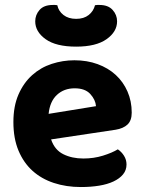

<svg xmlns="http://www.w3.org/2000/svg" viewBox="-20 -739 583 774"><path d="M186 -177Q200 -135 235 -117.5Q270 -100 316 -100Q358 -100 395 -111.5Q432 -123 455 -137Q470 -127 480 -111Q490 -95 490 -76Q490 -53 476 -36Q462 -19 437.5 -7.5Q413 4 379.5 9.5Q346 15 306 15Q247 15 197 -1.5Q147 -18 111 -50.5Q75 -83 54.5 -132Q34 -181 34 -247Q34 -311 54.5 -358Q75 -405 109.5 -436Q144 -467 188.5 -481.5Q233 -496 280 -496Q331 -496 373.5 -480.5Q416 -465 446.5 -437Q477 -409 494 -370Q511 -331 511 -285Q511 -253 494 -237Q477 -221 446 -216ZM281 -383Q238 -383 209.5 -356.5Q181 -330 176 -280L367 -311Q365 -337 344 -360Q323 -383 281 -383ZM287 -663Q318 -663 337.5 -678.5Q357 -694 363 -718Q368 -719 372 -719Q376 -719 381 -719Q416 -719 434 -699Q452 -679 452 -653Q452 -611 409.5 -581Q367 -551 287 -551Q206 -551 164 -581Q122 -611 122 -653Q122 -679 139.5 -699Q157 -719 193 -719Q198 -719 202 -719Q206 -719 211 -718Q216 -694 236 -678.5Q256 -663 287 -663Z"/></svg>

Font: Baloo Da 2
Style: Bold
Weight: 700
Designer: Noopur Datye, Sulekha Rajkumar and Ek Type
Foundry: Ek Type
Version: Version 1.640;hotconv 1.0.111;makeotfexe 2.5.65597; ttfautoh